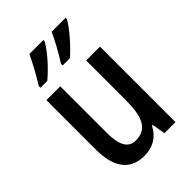

<svg xmlns="http://www.w3.org/2000/svg" viewBox="-227 -863 971 971"><g transform="rotate(-45 258.5 -378.0)"><path d="M429 -757V-766H329C315 -732 278 -664 248 -618V-606H300C341 -641 408 -716 429 -757ZM270 -757V-766H170C154 -731 119 -665 89 -618V-606H138C187 -646 248 -715 270 -757ZM449 -540H350V-259C350 -138 324 -76 241 -76C189 -76 165 -119 165 -207V-540H66V-187C66 -61 114 10 219 10C277 10 325 -17 352 -71H358L370 0H449Z"/></g></svg>

Font: Noto Sans Armenian Condensed Medium
Style: Regular
Weight: 500
Width: 3
Designer: Monotype Design Team
Foundry: Monotype Imaging Inc.
Version: Version 2.008